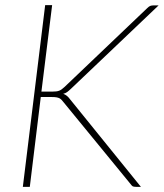

<svg xmlns="http://www.w3.org/2000/svg" viewBox="-20 -724 634 744"><path d="M140.5 -369H182.5Q191 -369 197.5 -369.8Q204 -370.5 209.2 -372.5Q214.5 -374.5 219.2 -378Q224 -381.5 230 -387L550.5 -692.5Q557.5 -699.5 562.5 -701.2Q567.5 -703 574 -703H594.5L255 -380Q246 -371.5 239.8 -367Q233.5 -362.5 225 -360.5Q239.5 -355.5 250.5 -340.5L526 0H507Q497.5 0 494 -2.2Q490.5 -4.5 487 -9.5L227 -327Q222.5 -332.5 219 -336.5Q215.5 -340.5 210.8 -343Q206 -345.5 199.2 -346.8Q192.5 -348 181.5 -348H138L95.5 0H68.5L155 -704H182Z"/></svg>

Font: Lato Thin
Style: Italic
Weight: 200
Italic angle: -7°
Designer: Lukasz Dziedzic
Foundry: tyPoland Lukasz Dziedzic
Version: Version 2.007; 2014-02-27